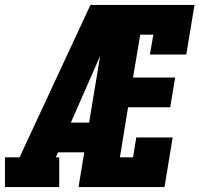

<svg xmlns="http://www.w3.org/2000/svg" viewBox="-35 -755 805 775"><path d="M-15 0V-120H44L330 -735H457Q431 -674 405 -612.5Q379 -551 352 -490L251 -260H325L305 -140H199L190 -120H204V0ZM282 0 403 -735H750L717 -535H570L584 -615H531L502 -442H672L652 -322H482L449 -120H502L515 -200H662L629 0Z"/></svg>

Font: Iosevka Etoile Heavy
Style: Italic
Weight: 900
Italic angle: -9°
Designer: Belleve Invis
Foundry: Belleve Invis
Version: Version 22.1.2; ttfautohint (v1.8.4)